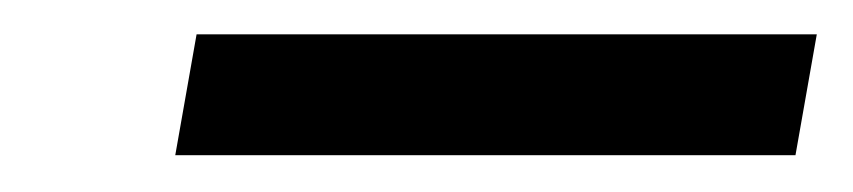

<svg xmlns="http://www.w3.org/2000/svg" viewBox="-20 -729 484 109"><path d="M79.5 -640.9 91.6 -709.5H443.7L431.6 -640.9Z"/></svg>

Font: Poppins Variable
Style: Italic
Weight: 100
Italic angle: -10°
Designer: Jonny Pinhorn
Foundry: Indian Type Foundry
Version: Version 6.000